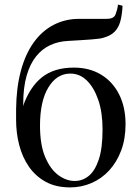

<svg xmlns="http://www.w3.org/2000/svg" viewBox="-20 -801 610 835"><path d="M285 14Q223 14 178.5 -10.5Q134 -35 105.5 -76.5Q77 -118 63.5 -170.5Q50 -223 50 -279V-326Q51 -419 70.5 -492Q90 -565 126 -615.5Q162 -666 212.5 -692.5Q263 -719 324 -719Q342 -719 360 -719Q378 -719 398 -719Q418 -719 442 -719Q462 -719 471.5 -725Q481 -731 484 -743Q487 -751 489.5 -760.5Q492 -770 493 -781L513 -776Q511 -737 503.5 -709Q496 -681 478.5 -663Q461 -645 427 -636Q420 -634 408 -632.5Q396 -631 378 -629.5Q360 -628 334.5 -626.5Q309 -625 276 -623Q234 -621 199 -605Q164 -589 137.5 -556.5Q111 -524 96 -472.5Q81 -421 81 -349L80 -339Q109 -422 162 -464.5Q215 -507 301 -507Q369 -507 419.5 -476.5Q470 -446 498 -390.5Q526 -335 526 -261Q526 -197 507 -146.5Q488 -96 455 -60Q422 -24 378 -5Q334 14 285 14ZM305 -14Q339 -14 366 -36Q393 -58 409.5 -107Q426 -156 426 -238Q426 -312 407.5 -366Q389 -420 358 -450.5Q327 -481 286 -481Q227 -481 190.5 -421Q154 -361 154 -255Q154 -171 176.5 -118Q199 -65 233.5 -39.5Q268 -14 305 -14Z"/></svg>

Font: Literata 60pt
Style: Regular
Weight: 400
Designer: Latin by Veronika Burian and Jose Scaglione. Greek by Irene Vlachou. Cyrillic by Vera Evstafieva.
Foundry: TypeTogether
Version: Version 3.002